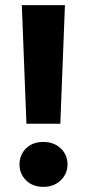

<svg xmlns="http://www.w3.org/2000/svg" viewBox="-20 -720 338 748"><path d="M65 -700H233L215 -238H83ZM149 8Q107 8 81.5 -17.5Q56 -43 56 -79Q56 -117 81.5 -142Q107 -167 149 -167Q190 -167 216.5 -142Q243 -117 243 -79Q243 -43 216.5 -17.5Q190 8 149 8Z"/></svg>

Font: Albert Sans ExtraBold
Style: Regular
Weight: 800
Designer: Andreas Rasmussen
Foundry: a.Foundry
Version: Version 1.025